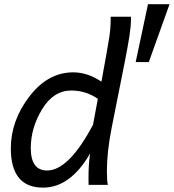

<svg xmlns="http://www.w3.org/2000/svg" viewBox="-20 -859 808 892"><path d="M198.7 -66.9Q299.3 -66.9 412.1 -279.3L434.6 -399.9Q378.9 -438.5 311 -438.5Q228.5 -438.5 175.8 -351.8Q123 -265.1 123 -171.4Q123 -66.9 198.7 -66.9ZM179.7 12.7Q30.3 12.7 30.3 -169.9Q30.3 -297.9 116.2 -410.4Q202.1 -522.9 320.3 -522.9Q387.2 -522.9 451.2 -479.5Q478.5 -627.4 487.8 -686.5Q494.1 -728.5 494.1 -766.6V-781.2H588.4V-768.6Q588.4 -735.8 581.3 -690.9Q574.2 -646 561 -578.1L499 -266.6Q476.6 -152.8 476.6 -64.9Q476.6 -19 481 0H391.6L391.1 -29.3Q391.1 -100.6 398.9 -146.5Q307.1 12.7 179.7 12.7ZM671.4 -570.8H610.4L667.5 -839.4H767.6Z"/></svg>

Font: Cadman
Style: Italic
Weight: 400
Italic angle: -12°
Designer: Paul James MIller
Foundry: High-Logic / Made with FontCreator
Version: Version 2.114;March 28, 2021;FontCreator 13.0.0.2683 64-bit